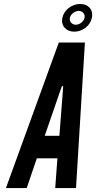

<svg xmlns="http://www.w3.org/2000/svg" viewBox="-20 -950 486 970"><path d="M295 -860C304 -901 344 -930 385 -930C426 -930 453 -901 444 -860C436 -819 396 -790 355 -790C314 -790 287 -819 295 -860ZM333 -860C329 -841 344 -825 363 -825C382 -825 403 -841 407 -860C411 -879 397 -895 378 -895C359 -895 337 -879 333 -860ZM10 0 277 -735H409L364 0H259L270 -150H166L115 0ZM298 -496 299 -515H293L286 -496L206 -264H280Z"/></svg>

Font: League Gothic Italic
Style: Regular
Weight: 400
Designer: Tyler Finck
Foundry: The League of Moveable Type
Version: Version 1.001;PS 001.001;hotconv 1.0.56;makeotf.lib2.0.21325